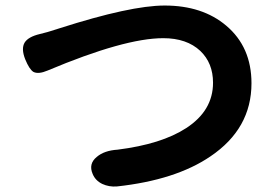

<svg xmlns="http://www.w3.org/2000/svg" viewBox="-20 -685 967 694"><path d="M350 -20Q325 -32 315 -56Q299 -93 330 -118Q357 -141 405 -144Q564 -164 653 -222Q750 -285 750 -386Q750 -457 704 -501Q655 -547 570 -547Q430 -547 152 -430Q119 -416 101 -425Q86 -434 71 -471Q56 -509 69 -531Q82 -552 124 -562Q133 -564 151 -569Q158 -571 161 -572Q171 -575 196 -583Q452 -665 575 -665Q712 -665 798 -592Q889 -515 889 -384Q889 -220 741 -120Q615 -34 402 -11Q374 -9 350 -20Z"/></svg>

Font: GenSenRounded JP B
Style: Regular
Weight: 700
Version: Version 1.501;PS 1;hotconv 16.6.51;makeotf.lib2.5.65220